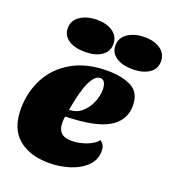

<svg xmlns="http://www.w3.org/2000/svg" viewBox="-140 -864 886 989"><g transform="rotate(20 302.5 -369.0)"><path d="M547 -404Q547 -331 486 -288Q425 -245 288 -236Q280 -235 238 -233Q235 -218 235 -200Q235 -163 253.5 -145Q272 -127 312 -127Q350 -127 391 -142Q432 -157 451 -182Q465 -171 470.5 -159.5Q476 -148 476 -130Q476 -82 441.5 -48Q407 -14 353 3Q299 20 240 20Q135 20 72.5 -32.5Q10 -85 10 -193Q10 -283 49 -359.5Q88 -436 168 -483Q248 -530 364 -530Q445 -530 496 -503Q547 -476 547 -404ZM245 -273Q285 -273 314 -298Q343 -323 358 -359.5Q373 -396 373 -429Q373 -453 365 -467.5Q357 -482 342 -482Q280 -482 245 -273ZM344 -669Q344 -627 309.5 -604Q275 -581 219 -581Q163 -581 129 -603.5Q95 -626 95 -667Q95 -709 131.5 -733.5Q168 -758 223 -758Q278 -758 311 -734Q344 -710 344 -669ZM605 -669Q605 -627 570.5 -604Q536 -581 480 -581Q424 -581 390 -603.5Q356 -626 356 -667Q356 -709 392.5 -733.5Q429 -758 484 -758Q539 -758 572 -734Q605 -710 605 -669Z"/></g></svg>

Font: Sansita Black Italic
Style: Regular
Weight: 900
Italic angle: -11°
Designer: Pablo Cosgaya
Foundry: Omnibus-Type
Version: Version 1.006